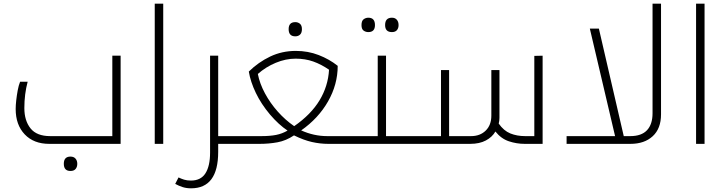

<svg xmlns="http://www.w3.org/2000/svg" viewBox="-20 -780 3940 1041"><path d="M362 147Q326 147 326 108Q326 69 362 69Q380 69 389.5 80Q399 91 399 108Q399 125 390 136Q381 147 362 147Z M247 0Q163 0 114 -51.5Q65 -103 65 -189Q65 -209 68 -236Q71 -263 76 -290Q81 -317 89 -337H130Q112 -270 112 -194Q112 -126 145.5 -84Q179 -42 252 -42H589V-478H634V0Z M819 -760H865V0H819Z M1163 0V43Q1163 241 1016 241Q991 241 970.5 234.5Q950 228 930 217L948 182Q962 189 978 194Q994 199 1015 199Q1069 199 1094 159.5Q1119 120 1119 48V-478H1163V-42H1282Q1287 -42 1287 -38V-5Q1287 0 1282 0Z M1581 -583Q1545 -583 1545 -622Q1545 -660 1581 -660Q1596 -660 1606.5 -651Q1617 -642 1617 -622Q1617 -602 1607 -592.5Q1597 -583 1581 -583Z M1760 0Q1716 0 1671.5 -10Q1627 -20 1574 -46Q1531 -17 1484.5 -8.5Q1438 0 1388 0H1272Q1267 0 1267 -5V-38Q1267 -42 1272 -42H1397Q1444 -42 1477 -48.5Q1510 -55 1539 -72Q1491 -104 1444 -159Q1396 -216 1367 -276.5Q1338 -337 1329 -392Q1381 -443 1445 -473.5Q1509 -504 1584 -504Q1650 -504 1708 -481.5Q1766 -459 1811 -423Q1811 -322 1758.5 -230Q1706 -138 1613 -73Q1682 -42 1754 -42H1869Q1874 -42 1874 -38V-5Q1874 0 1869 0ZM1575 -96Q1666 -159 1712.5 -236Q1759 -313 1764 -402Q1722 -431 1678.5 -446.5Q1635 -462 1583 -462Q1529 -462 1475 -439.5Q1421 -417 1378 -379Q1388 -327 1416.5 -274Q1445 -221 1486 -175Q1527 -129 1575 -96Z M1977 -606Q1963 -606 1951.5 -614Q1940 -622 1940 -644Q1940 -667 1951.5 -675.5Q1963 -684 1977 -684Q2013 -684 2013 -644Q2013 -606 1977 -606ZM2105 -606Q2068 -606 2068 -644Q2068 -684 2105 -684Q2122 -684 2131.5 -673Q2141 -662 2141 -644Q2141 -627 2132 -616.5Q2123 -606 2105 -606Z M1859 0Q1854 0 1854 -5V-38Q1854 -42 1859 -42H2028V-478H2073V-42H2225Q2230 -42 2230 -38V-5Q2230 0 2225 0Z M2825 0Q2781 0 2739 -14Q2697 -28 2666 -67Q2649 -37 2614.5 -18.5Q2580 0 2529 0H2215Q2210 0 2210 -5V-38Q2210 -42 2215 -42H2371V-400H2415V-42H2534Q2583 -42 2613.5 -72Q2644 -102 2644 -153V-400H2688V-141Q2688 -125 2684 -110Q2711 -71 2747 -56.5Q2783 -42 2827 -42H2877V-477L2922 -478V0Z M3317 -33 3178 -625H3227L3364 -33Z M3397 -42Q3458 -42 3488 -74Q3518 -106 3518 -166V-760H3564V-160Q3564 -83 3519 -41.5Q3474 0 3398 0H3052V-42Z M3754 -760H3800V0H3754Z"/></svg>

Font: Noto Kufi Arabic ExtraLight
Style: Regular
Weight: 200
Designer: Monotype Design Team, David Williams, Khaled Hosny
Foundry: Google LLC
Version: Version 2.109; ttfautohint (v1.8.4.7-5d5b)